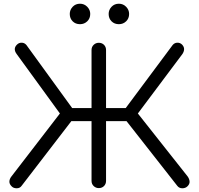

<svg xmlns="http://www.w3.org/2000/svg" viewBox="-20 -1011 1070 1032"><path d="M42 -10Q30 -22 30.5 -35.5Q31 -49 41 -62L302 -401L70 -720Q60 -733 59.5 -746Q59 -759 71 -771Q82 -782 97 -781.5Q112 -781 122 -769L392 -397L96 -12Q87 1 69.5 1Q52 1 42 -10ZM511 0Q495 0 483.5 -11Q472 -22 472 -39V-360H320V-430H472V-742Q472 -759 483.5 -770Q495 -781 511 -781Q528 -781 539 -770Q550 -759 550 -742V-430H703V-360H550V-39Q550 -22 539 -11Q528 0 511 0ZM988 -10Q977 1 960 1Q943 1 933 -12L631 -397L908 -769Q918 -781 933 -781.5Q948 -782 959 -771Q970 -759 969.5 -746Q969 -733 960 -720L721 -401L989 -62Q998 -49 999 -35.5Q1000 -22 988 -10ZM410 -881Q386 -881 370.5 -896.5Q355 -912 355 -936Q355 -958 370.5 -974.5Q386 -991 410 -991Q433 -991 449 -974.5Q465 -958 465 -936Q465 -912 449 -896.5Q433 -881 410 -881ZM619 -881Q595 -881 579.5 -896.5Q564 -912 564 -936Q564 -958 579.5 -974.5Q595 -991 619 -991Q642 -991 658 -974.5Q674 -958 674 -936Q674 -912 658 -896.5Q642 -881 619 -881Z"/></svg>

Font: Comfortaa
Style: Regular
Weight: 400
Designer: Johan Aakerlund
Foundry: Johan Aakerlund
Version: Version 3.104; ttfautohint (v1.8.1.43-b0c9)